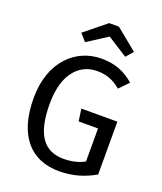

<svg xmlns="http://www.w3.org/2000/svg" viewBox="-165 -1020 961 1137"><g transform="rotate(20 315.5 -451.0)"><path d="M55 -345C55 -107 166 12 344 12C432 12 504 -12 569 -49V-382H342L353 -305H475V-97C436 -75 390 -66 344 -66C223 -66 156 -147 156 -345C156 -548 255 -623 354 -623C416 -623 457 -606 505 -567L561 -625C502 -674 445 -701 354 -701C195 -701 55 -577 55 -345ZM188 -804 228 -759 354 -840 481 -759 520 -804 385 -914H324Z"/></g></svg>

Font: FiraGO Unicode
Style: Regular
Weight: 400
Designer: bBox Type
Foundry: bBox Type GmbH
Version: Version 1.001;PS 001.001;hotconv 1.0.88;makeotf.lib2.5.64775